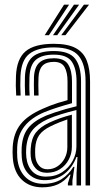

<svg xmlns="http://www.w3.org/2000/svg" viewBox="-20 -796 458 824"><path d="M347.2 0V-446.5Q347.2 -519.8 317.6 -556.1Q288 -592.5 211 -592.5Q142 -592.5 106.4 -565.2Q70.8 -538 67.8 -468.2Q67 -447.2 67.1 -427.1Q67.2 -407 68.5 -386H49.5Q48 -409 47.8 -428Q47.5 -447 48.5 -469Q51.5 -543.5 89.8 -575.8Q128 -608 211 -608Q270.5 -608 304.4 -589.9Q338.2 -571.8 352.4 -535.9Q366.5 -500 366.5 -446.5V0ZM177.2 -38Q217.5 -38 246.8 -57.1Q276 -76.2 292 -106Q308 -135.8 308 -167.5V-323.8Q276.2 -316.2 241.9 -305.6Q207.5 -295 184.5 -284.5Q140.2 -264.2 118.2 -236Q96.2 -207.8 92.5 -160.2Q91.8 -149.5 91.9 -140.2Q92 -131 93 -121.2Q97.2 -83.2 118.6 -60.6Q140 -38 177.2 -38ZM181.2 -54.5Q150.8 -54.5 132.8 -73.8Q114.8 -93 112 -123.5Q111.2 -132.2 111.2 -141.1Q111.2 -150 111.8 -158.8Q114.5 -202 133.9 -226.9Q153.2 -251.8 191.2 -269.5Q216.2 -281 239 -289Q261.8 -297 288.5 -303.8V-166Q288.5 -136.5 275.1 -111.1Q261.8 -85.8 237.6 -70.1Q213.5 -54.5 181.2 -54.5ZM183.5 -69.5Q208 -69.5 227.2 -82.5Q246.5 -95.5 257.8 -117.1Q269 -138.8 269 -164.5V-283.5Q251.2 -277.5 234.2 -270.6Q217.2 -263.8 198.5 -254.8Q163.5 -237.8 148.1 -215.9Q132.8 -194 131 -158Q130.5 -148.8 130.8 -140.6Q131 -132.5 131.5 -125Q133.5 -102 147 -85.8Q160.5 -69.5 183.5 -69.5ZM161.8 8Q107.8 8 73.9 -24.4Q40 -56.8 35 -117.2Q34 -129.8 33.9 -141.5Q33.8 -153.2 34.5 -166Q38.2 -224.8 68.4 -262.9Q98.5 -301 164 -329.5Q179.5 -336.5 195 -342.5Q210.5 -348.5 228.8 -354.4Q247 -360.2 269.8 -366.2V-446.5Q269.8 -485.5 257.1 -508Q244.5 -530.5 211 -530.5Q177.8 -530.5 162.1 -513.6Q146.5 -496.8 145.2 -463.8Q144.8 -452.5 144.6 -430.6Q144.5 -408.8 145.5 -386H126.2Q125.2 -408.5 125.4 -429.8Q125.5 -451 125.8 -465.2Q127.8 -507.5 148.4 -526.8Q169 -546 211 -546Q256.2 -546 272.6 -519.4Q289 -492.8 289 -446.5V-353.2Q257.2 -344.5 226 -334.5Q194.8 -324.5 171 -314.8Q114.8 -291.2 85.5 -254.5Q56.2 -217.8 53.8 -164.5Q53.5 -153.5 53.4 -141.9Q53.2 -130.2 54.2 -118.8Q58.5 -67.2 87.9 -37.2Q117.2 -7.2 166.8 -7.2Q212.2 -7.2 243.4 -26.6Q274.5 -46 295 -80H299.5L290.8 -21.5V0H271.5L271.2 -8.8L283 -46.5H279.2Q257.2 -18 228.6 -5Q200 8 161.8 8ZM308.5 0V-51.5L312.5 -122.2H308Q290.8 -76.5 255.9 -49.5Q221 -22.5 171.5 -22.8Q130.2 -22.8 103.8 -48.5Q77.2 -74.2 73.5 -120Q72.8 -130.8 72.6 -141.4Q72.5 -152 73 -163Q76.2 -215.5 101.1 -246.6Q126 -277.8 177.8 -299.8Q193.5 -306.2 215.6 -313.6Q237.8 -321 262 -327.9Q286.2 -334.8 308.5 -340V-446.5Q308.5 -501.2 288 -531.4Q267.5 -561.5 211 -561.5Q159.5 -561.5 134 -539.4Q108.5 -517.2 106.5 -465.8Q106 -450.8 105.9 -429.4Q105.8 -408 107.2 -386H88Q86.8 -407.2 86.6 -428.8Q86.5 -450.2 87 -466Q89.5 -524.8 118.6 -550.9Q147.8 -577 211 -577Q277 -577 302.4 -544.1Q327.8 -511.2 327.8 -446.5V0ZM171.8 -645 254.8 -776H276.5L190 -645ZM242.8 -645 340.2 -776H362.2L261 -645ZM207.5 -645 297.5 -776H319.5L225.5 -645Z"/></svg>

Font: Big Shoulders Inline Text Thin SemiBold
Style: Regular
Weight: 600
Version: Version 2.002